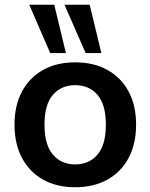

<svg xmlns="http://www.w3.org/2000/svg" viewBox="-20 -777 632 807"><path d="M296 10Q218 10 161 -22Q104 -54 72.5 -113Q41 -172 41 -253Q41 -334 72.5 -392.5Q104 -451 161 -483Q218 -515 296 -515Q374 -515 431.5 -483Q489 -451 520.5 -392.5Q552 -334 552 -253Q552 -172 520.5 -113Q489 -54 431.5 -22Q374 10 296 10ZM296 -86Q355 -86 390 -127.5Q425 -169 425 -253Q425 -337 390 -378Q355 -419 296 -419Q237 -419 202 -378Q167 -337 167 -253Q167 -169 202 -127.5Q237 -86 296 -86ZM340 -554 251 -757H357L406 -554ZM191 -554 103 -757H208L257 -554Z"/></svg>

Font: Mulish ExtraLight
Style: Bold
Weight: 700
Version: Version 3.603